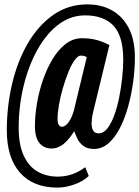

<svg xmlns="http://www.w3.org/2000/svg" viewBox="-20 -730 634 874"><path d="M242 124Q131 124 71 56Q11 -12 11 -137Q11 -247 35.5 -350Q60 -453 107.5 -534Q155 -615 223 -662.5Q291 -710 378 -710Q441 -710 489.5 -683Q538 -656 566 -602.5Q594 -549 594 -468Q594 -414 586 -356Q578 -298 563 -244Q548 -190 525.5 -146.5Q503 -103 473.5 -77.5Q444 -52 408 -52Q378 -52 360.5 -65Q343 -78 333.5 -96.5Q324 -115 318 -133Q296 -97 270.5 -75.5Q245 -54 214 -54Q180 -54 159.5 -79Q139 -104 139 -156Q139 -203 148 -257.5Q157 -312 175 -364.5Q193 -417 219 -460.5Q245 -504 279 -530Q313 -556 354 -556Q391 -556 420 -548Q449 -540 478 -525L403 -216Q398 -195 397 -173.5Q396 -152 403 -137.5Q410 -123 429 -123Q451 -123 468.5 -145Q486 -167 499.5 -203.5Q513 -240 522 -284Q531 -328 536 -373.5Q541 -419 541 -458Q541 -566 496.5 -613Q452 -660 368 -660Q312 -660 265 -631Q218 -602 181 -551.5Q144 -501 118 -435.5Q92 -370 78.5 -297Q65 -224 65 -151Q65 -71 88 -21.5Q111 28 151 51Q191 74 243 74Q311 74 368 31L384 71Q358 96 317.5 110Q277 124 242 124ZM263 -153Q276 -153 291 -172Q306 -191 316 -226L375 -470Q363 -477 348 -477Q335 -477 320 -456.5Q305 -436 291.5 -402.5Q278 -369 266.5 -330Q255 -291 248.5 -253.5Q242 -216 242 -188Q242 -153 263 -153Z"/></svg>

Font: Georama ExtraCondensed SemiBold
Style: Italic
Weight: 600
Width: 2
Italic angle: -9°
Designer: Jean-Baptiste Levee
Foundry: Production Type
Version: Version 1.000